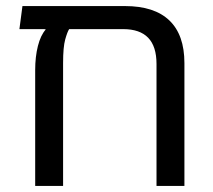

<svg xmlns="http://www.w3.org/2000/svg" viewBox="-20 -613 702 633"><path d="M392 -593Q489 -593 538.5 -545.5Q588 -498 588 -405V0H496V-402Q496 -460 468.5 -488.5Q441 -517 386 -517H208Q202 -508 195 -483Q188 -458 188 -405V0H96V-382Q96 -426 105 -461.5Q114 -497 131 -516L111 -520V-593ZM44 -517 54 -593H274V-517Z"/></svg>

Font: Noto Sans Hebrew Thin
Style: Regular
Weight: 400
Version: Version 3.001